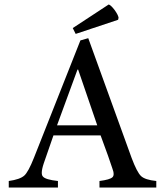

<svg xmlns="http://www.w3.org/2000/svg" viewBox="-20 -835 734 855"><path d="M508 -756 506 -747 317 -684 304 -710 464 -815Q473 -813 490 -791Q506 -769 508 -756ZM676 0H423V-29Q470 -35 481 -46Q486 -51 486 -60Q486 -71 480 -86Q467 -127 428 -232H218L175 -108Q166 -81 166 -66Q166 -54 171 -49Q182 -35 238 -29V0H19V-29Q69 -36 88 -53Q106 -69 131 -132L338 -655L373 -665L566 -132Q590 -68 608 -51Q626 -34 676 -29ZM413 -277 328 -525H325L234 -277Z"/></svg>

Font: Ponomar
Style: Regular
Weight: 400
Version: Version 1.301; ttfautohint (v1.8.4.7-5d5b)